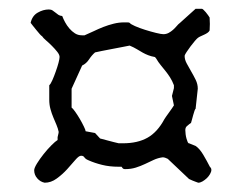

<svg xmlns="http://www.w3.org/2000/svg" viewBox="-20 -545 546 428"><path d="M56.2 -165.5Q56.2 -170.4 62.5 -180.7Q68.8 -190.9 77.4 -201.7Q85.9 -212.4 94.7 -221.2Q103.5 -230 108.4 -232.9V-239.3Q108.4 -239.7 109.6 -244.4Q110.8 -249 110.8 -251Q109.4 -258.3 106 -266.4Q102.5 -274.4 98.9 -283.2Q95.2 -292 92.5 -301.8Q89.8 -311.5 89.8 -322.8V-355Q92.8 -357.4 96.7 -366.2Q100.6 -375 104.2 -385.3Q107.9 -395.5 110.4 -404.8Q112.8 -414.1 112.8 -418Q112.8 -422.9 107.7 -429.4Q102.5 -436 95.9 -442.6Q89.4 -449.2 82.8 -454.8Q76.2 -460.4 73.7 -464.4Q72.3 -464.8 68.6 -469Q64.9 -473.1 60.8 -478.3Q56.6 -483.4 53 -488Q49.3 -492.7 48.3 -494.1Q51.8 -509.8 64 -516.8Q76.2 -523.9 88.9 -523.9Q93.8 -523.9 97.2 -521.7Q100.6 -519.5 103.8 -516.8Q106.9 -514.2 110.1 -512Q113.3 -509.8 118.7 -509.3Q121.1 -502.9 125 -495.6Q128.9 -488.3 134.5 -481.7Q140.1 -475.1 147 -470.7Q153.8 -466.3 162.6 -466.3H168.5Q177.7 -470.2 188.5 -475.3Q199.2 -480.5 210.4 -484.9Q221.7 -489.3 233.4 -492.2Q245.1 -495.1 256.3 -495.1H263.2Q268.1 -495.1 269 -494.1Q271 -491.2 281 -486.8Q291 -482.4 303.5 -478.5Q315.9 -474.6 327.6 -471.7Q339.4 -468.8 344.2 -468.8Q350.6 -468.8 356 -471.7Q361.3 -474.6 365.7 -478.5Q370.1 -482.4 373.8 -486.8Q377.4 -491.2 381.3 -494.1L416 -525.4H430.2Q431.2 -525.4 433.6 -523.2Q436 -521 438.7 -517.8Q441.4 -514.6 443.8 -511.2Q446.3 -507.8 447.3 -505.9Q447.3 -505.4 447.5 -499.5Q447.8 -493.7 447.8 -491.7L447.3 -477.1Q445.8 -474.1 442.6 -471.9Q439.5 -469.7 435.3 -467.8Q431.2 -465.8 427.2 -464.1Q423.3 -462.4 420.9 -460.4Q418.9 -459 414.3 -453.6Q409.7 -448.2 404.8 -441.7Q399.9 -435.1 396 -429.2Q392.1 -423.3 391.6 -420.9V-419.9Q391.6 -412.1 396.2 -403.6Q400.9 -395 406.2 -385.7Q411.6 -376.5 416.3 -366.9Q420.9 -357.4 420.9 -347.2L416 -302.2Q415 -302.2 413.6 -298.1Q412.1 -293.9 410.6 -288.3Q409.2 -282.7 407.7 -277.6Q406.2 -272.5 405.8 -271Q401.4 -268.1 399.4 -266.1Q397.5 -264.2 396.5 -263.7Q393.1 -260.7 393.1 -254.9Q393.1 -251 393.8 -245.6Q394.5 -240.2 395.8 -235.8Q397 -231.4 398.4 -228.3Q399.9 -225.1 401.4 -225.6L416 -219.7Q424.8 -213.9 433.1 -200Q441.4 -186 447.8 -173.3Q450.2 -170.9 450.7 -169.2Q451.2 -167.5 451.2 -166.5Q451.2 -162.1 448.2 -157Q445.3 -151.9 440.9 -147.7Q436.5 -143.6 431.4 -140.6Q426.3 -137.7 421.9 -137.7Q419.4 -138.7 415.8 -139.9Q412.1 -141.1 408.9 -142.6Q405.8 -144 403.6 -145Q401.4 -146 401.4 -146L354 -190.9Q352.1 -191.9 348.9 -193.1Q345.7 -194.3 343.3 -194.3H342.3Q332 -192.9 322.5 -188.5Q313 -184.1 303.2 -179.4Q293.5 -174.8 282.7 -171.4Q272 -168 258.8 -168Q256.8 -168 255.1 -168.7Q253.4 -169.4 251 -173.3H245.1Q224.1 -173.3 207.5 -177.5Q190.9 -181.6 177.7 -187.5Q172.9 -189.5 170.9 -191.2Q168.9 -192.9 168 -194.3Q167 -195.8 165.5 -196.8Q164.1 -197.8 160.6 -197.8Q155.8 -197.8 147.9 -188.5Q140.1 -179.2 129.6 -167.7Q119.1 -156.2 106.4 -147Q93.8 -137.7 79.6 -137.7Q69.8 -139.6 63 -147.5Q56.2 -155.3 56.2 -165.5ZM191.9 -248.5 203.1 -236.3Q211.9 -233.9 219.7 -231.9Q226.6 -230 233.4 -228.3Q240.2 -226.6 244.6 -225.6H254.4Q286.6 -225.6 308.8 -238Q331.1 -250.5 346.7 -279.8Q347.7 -281.2 350.3 -285.2Q353 -289.1 356.4 -293.7Q359.9 -298.3 363 -303Q366.2 -307.6 367.7 -310.1L363.3 -331.1L367.7 -348.6V-355Q363.8 -365.2 358.9 -372.8Q354 -380.4 348.9 -386.7Q343.8 -393.1 338.4 -399.7Q333 -406.2 328.1 -414.6Q327.1 -415.5 326.4 -416.7Q325.7 -418 324.7 -418Q316.9 -419.4 310.5 -421.9Q304.2 -424.3 298.1 -427.7Q292 -431.2 285.2 -435.3Q278.3 -439.5 269 -443.4Q263.7 -442.4 252.7 -440.2Q241.7 -438 229.7 -435.8Q217.8 -433.6 207 -431.4Q196.3 -429.2 191.9 -428.2Q184.6 -421.9 178.5 -412.6Q172.4 -403.3 163.1 -398.9L139.6 -347.2V-305.2Q142.1 -303.7 147.5 -296.1Q152.8 -288.6 158 -279.8Q163.1 -271 167 -262.9Q170.9 -254.9 170.9 -252.4Z"/></svg>

Font: IM FELL English
Style: Regular
Weight: 400
Designer: Igino Marini
Foundry: Igino Marini
Version: 3.00